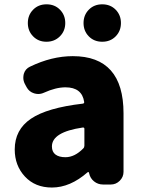

<svg xmlns="http://www.w3.org/2000/svg" viewBox="-20 -838 645 872"><path d="M215.8 13.7Q139.6 13.7 93.3 -36.1Q46.9 -85.9 46.9 -159.2Q46.9 -249 120.6 -298.8Q194.3 -348.6 355.5 -367.2Q363.3 -368.2 362.3 -375Q352.5 -441.4 277.3 -441.4Q233.4 -441.4 179.7 -417Q167 -411.1 153.3 -411.1Q144.5 -411.1 134.8 -414.1Q112.3 -420.9 100.6 -442.4L92.8 -457Q85.9 -470.7 85.9 -484.4Q85.9 -493.2 87.9 -502Q94.7 -525.4 116.2 -535.2Q214.8 -583 310.5 -583Q541 -583 541 -323.2V-57.6Q541 -34.2 523.9 -17.1Q506.8 0 483.4 0H448.2Q424.8 0 407.2 -14.2Q389.6 -28.3 384.8 -50.8L383.8 -54.7Q382.8 -56.6 380.9 -56.6Q378.9 -56.6 377.9 -55.7Q298.8 13.7 215.8 13.7ZM277.3 -124Q319.3 -124 358.4 -164.1Q363.3 -168.9 363.3 -176.8V-252.9Q363.3 -259.8 355.5 -258.8Q215.8 -238.3 215.8 -172.9Q215.8 -148.4 231.9 -136.2Q248 -124 277.3 -124ZM106.4 -733.4Q106.4 -769.5 130.4 -793.9Q154.3 -818.4 191.4 -818.4Q228.5 -818.4 252.4 -793.9Q276.4 -769.5 276.4 -733.4Q276.4 -697.3 252 -672.9Q227.5 -648.4 190.9 -648.4Q154.3 -648.4 130.4 -672.9Q106.4 -697.3 106.4 -733.4ZM359.4 -733.4Q359.4 -769.5 383.3 -793.9Q407.2 -818.4 444.3 -818.4Q481.4 -818.4 505.4 -793.9Q529.3 -769.5 529.3 -733.4Q529.3 -697.3 505.4 -672.9Q481.4 -648.4 444.3 -648.4Q407.2 -648.4 383.3 -672.9Q359.4 -697.3 359.4 -733.4Z"/></svg>

Font: Gen Jyuu Gothic Heavy
Style: Bold
Weight: 900
Designer: [Source Han Sans]
Ryoko NISHIZUKA  (kana & ideographs); Paul D. Hunt (Latin, Greek & Cyrillic); Wenlong ZHANG  (bopomofo
Version: Version 1.002.20150607